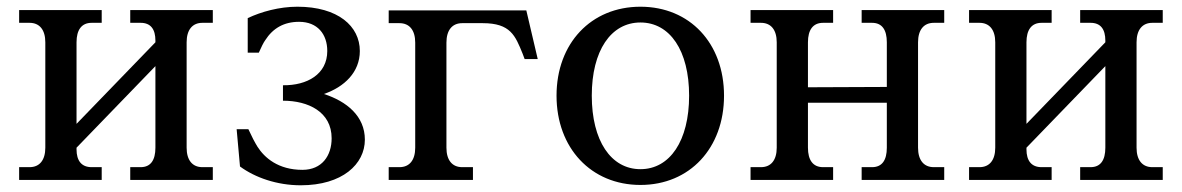

<svg xmlns="http://www.w3.org/2000/svg" viewBox="-20 -536 3521 572"><path d="M208 -91V-96L443 -339V-96C443 -59 429 -38 399 -38H368V0H614V-38H583C553 -38 536 -59 536 -96V-410C536 -447 553 -468 583 -468H614V-506H368V-468H399C429 -468 443 -449 443 -415V-410L208 -167V-410C208 -447 223 -468 253 -468H283V-506H37V-468H68C98 -468 115 -447 115 -410V-96C115 -59 98 -38 68 -38H37V0H283V-38H253C223 -38 208 -57 208 -91Z M1067 -120C1067 -190 1013 -234 945 -256C1006 -277 1052 -321 1052 -384C1052 -458 987 -516 866 -516C812 -516 758 -501 718 -482V-379H751C757 -393 766 -411 770 -416C793 -452 826 -471 871 -471C926 -471 955 -434 955 -384C955 -315 895 -281 823 -282V-236C898 -236 968 -203 968 -124C968 -72 939 -30 881 -30C809 -30 768 -66 747 -99C739 -112 730 -129 720 -151H685L695 -40C740 -7 805 16 876 16C1000 16 1067 -47 1067 -120Z M1548 -505H1138V-467H1170C1200 -467 1217 -446 1217 -409V-96C1217 -59 1200 -38 1170 -38H1138V0H1389V-38H1357C1327 -38 1310 -59 1310 -96V-409C1310 -446 1327 -467 1357 -467H1418C1501 -467 1515 -430 1537 -376L1543 -360H1582Z M1888 -32C1800 -32 1743 -117 1743 -251C1743 -385 1800 -469 1888 -469C1976 -469 2033 -385 2033 -251C2033 -117 1976 -32 1888 -32ZM1638 -251C1638 -95 1741 15 1888 15C2035 15 2137 -95 2137 -251C2137 -407 2035 -516 1888 -516C1741 -516 1638 -407 1638 -251Z M2387 -96V-230H2622V-96C2622 -59 2608 -38 2578 -38H2547V0H2793V-38H2762C2732 -38 2715 -59 2715 -96V-410C2715 -447 2732 -468 2762 -468H2793V-506H2547V-468H2578C2608 -468 2622 -447 2622 -410V-277L2387 -276V-410C2387 -447 2402 -468 2432 -468H2462V-506H2216V-468H2247C2277 -468 2294 -447 2294 -410V-96C2294 -59 2277 -38 2247 -38H2216V0H2462V-38H2432C2402 -38 2387 -59 2387 -96Z M3038 -91V-96L3273 -339V-96C3273 -59 3259 -38 3229 -38H3198V0H3444V-38H3413C3383 -38 3366 -59 3366 -96V-410C3366 -447 3383 -468 3413 -468H3444V-506H3198V-468H3229C3259 -468 3273 -449 3273 -415V-410L3038 -167V-410C3038 -447 3053 -468 3083 -468H3113V-506H2867V-468H2898C2928 -468 2945 -447 2945 -410V-96C2945 -59 2928 -38 2898 -38H2867V0H3113V-38H3083C3053 -38 3038 -57 3038 -91Z"/></svg>

Font: LT Superior Serif Medium
Style: Regular
Weight: 500
Designer: Daniel Lyons
Foundry: LyonsType
Version: Version 2.120;FEAKit 1.0